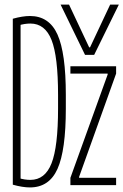

<svg xmlns="http://www.w3.org/2000/svg" viewBox="-20 -810 540 840"><path d="M111 10Q79 10 36 -2V-728Q79 -740 111 -740Q195 -740 231.5 -659Q268 -578 268 -395V-335Q268 -152 231.5 -71Q195 10 111 10ZM59 -32Q74 -27 87.5 -25Q101 -23 113 -23Q177 -23 205.5 -95.5Q234 -168 234 -336V-394Q234 -563 205.5 -635Q177 -707 113 -707Q101 -707 87.5 -705Q74 -703 59 -698L70 -713V-17ZM288 0V-32L451 -484V-488H288V-520H488V-488L326 -36V-32H488V0ZM352 -570 245 -790H282L370 -603H374L462 -790H500L392 -570Z"/></svg>

Font: M PLUS Code Latin ExtraLight
Style: Regular
Weight: 250
Designer: Coji Morishita
Foundry: UNDERFOREST DESIGN
Version: Version 1.002; ttfautohint (v1.8.3)